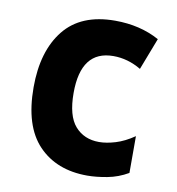

<svg xmlns="http://www.w3.org/2000/svg" viewBox="-69 -621 638 694"><g transform="rotate(10 250.0 -274.5)"><path d="M445 -26V-161Q410 -137 377 -127Q344 -117 317 -117Q262 -117 229 -154.5Q196 -192 196 -276Q196 -432 315 -432Q368 -432 417 -403L462 -520Q391 -559 299 -559Q174 -559 112 -481.5Q50 -404 50 -271Q50 -129 116.5 -59.5Q183 10 296 10Q329 10 369 2.5Q409 -5 445 -26Z"/></g></svg>

Font: Noto Sans Mono UI Condensed ExtraBold
Style: Regular
Weight: 800
Width: 3
Designer: Monotype Design team
Foundry: Monotype Imaging Inc.
Version: 1.000